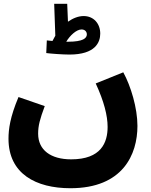

<svg xmlns="http://www.w3.org/2000/svg" viewBox="-20 -766 800 1017"><path d="M511 -588C511 -640 477 -681 423 -681C396 -681 367 -670 340 -651L336 -746H267L273 -577C268 -568 263 -559 258 -549C246 -550 236 -551 228 -552L225 -485C246 -482 310 -477 348 -477C485 -477 511 -542 511 -588ZM412 -610C430 -610 440 -598 440 -584C440 -564 421 -545 340 -545C337 -545 334 -545 331 -545C349 -576 384 -610 412 -610ZM25 -31C25 155 171 231 353 231C631 231 708 52 708 -99C708 -194 673 -310 633 -383L487 -324C531 -229 550 -153 550 -94C550 -11 516 78 357 78C249 78 182 29 182 -58C182 -100 191 -134 217 -204L78 -252C33 -145 25 -81 25 -31Z"/></svg>

Font: Noto Sans Arabic UI Extra
Style: Regular
Weight: 800
Designer: Nadine Chahine - Monotype Design Team
Foundry: Monotype Imaging Inc.
Version: Version 1.900